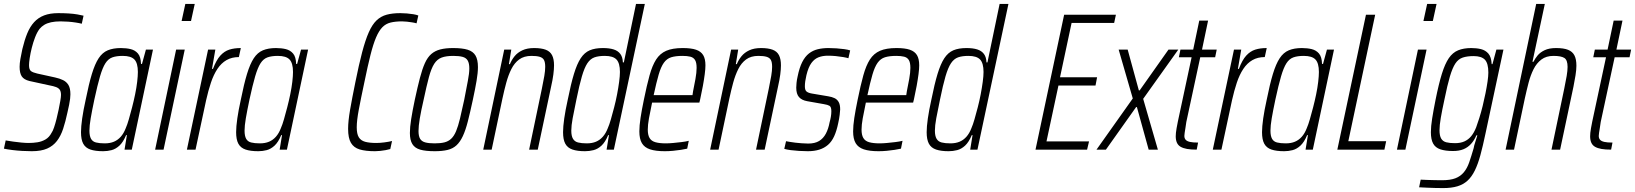

<svg xmlns="http://www.w3.org/2000/svg" viewBox="-26 -763 8337 979"><path d="M136 8Q113 8 87 6.5Q61 5 37 2Q13 -1 -6 -5L3 -47Q20 -44 41 -41Q62 -38 83.5 -36Q105 -34 120 -34Q143 -34 165 -37.5Q187 -41 206 -52Q225 -63 237 -86Q243 -94 249.5 -113Q256 -132 262 -156Q268 -180 273 -204Q278 -228 281.5 -248.5Q285 -269 285 -279Q285 -296 279 -305Q273 -314 260 -319Q247 -324 225 -328L124 -350Q96 -357 85 -373.5Q74 -390 74 -422Q74 -440 78 -462.5Q82 -485 88 -513Q99 -559 113 -593Q127 -627 148 -650Q169 -673 199 -684.5Q229 -696 271 -696Q298 -696 323 -694.5Q348 -693 368.5 -689.5Q389 -686 400 -683L391 -642Q380 -645 361 -648Q342 -651 321.5 -652.5Q301 -654 283 -654Q255 -654 234.5 -649.5Q214 -645 200 -636.5Q186 -628 176 -616Q163 -599 153 -573Q143 -547 136 -519Q129 -491 125.5 -467Q122 -443 122 -431Q122 -408 132 -400.5Q142 -393 164 -388L255 -368Q278 -363 295.5 -354.5Q313 -346 323 -329.5Q333 -313 333 -282Q333 -273 331.5 -259.5Q330 -246 326.5 -229Q323 -212 318 -190Q308 -143 296 -106.5Q284 -70 264.5 -44.5Q245 -19 214.5 -5.5Q184 8 136 8Z M500 8Q460 8 435 -0.5Q410 -9 398.5 -30Q387 -51 387 -89Q387 -117 393 -159Q399 -201 411 -255Q427 -335 442.5 -386Q458 -437 477 -466Q496 -495 523.5 -506.5Q551 -518 590 -518Q618 -518 640.5 -512.5Q663 -507 677.5 -490Q692 -473 693 -437H698L718 -510H754L646 0H609L621 -74H617Q602 -38 583 -20.5Q564 -3 543 2.5Q522 8 500 8ZM508 -32Q535 -32 555 -40.5Q575 -49 590 -66Q605 -83 615 -109Q623 -127 631 -155Q639 -183 647.5 -215.5Q656 -248 663 -282Q670 -316 673.5 -346Q677 -376 677 -396Q677 -441 659.5 -459.5Q642 -478 600 -478Q568 -478 547 -470.5Q526 -463 511.5 -440.5Q497 -418 484 -373.5Q471 -329 455 -255Q443 -198 436.5 -160Q430 -122 430 -97Q430 -70 438 -55.5Q446 -41 463.5 -36.5Q481 -32 508 -32Z M900 -656 919 -743H967L948 -656ZM765 0 872 -510H916L808 0Z M927 0 1035 -510H1072L1055 -412H1060Q1077 -457 1097.5 -479.5Q1118 -502 1143.5 -510Q1169 -518 1202 -518L1192 -472Q1156 -472 1129 -456.5Q1102 -441 1082.5 -411.5Q1063 -382 1049.5 -341.5Q1036 -301 1025 -252L971 0Z M1291 8Q1251 8 1226 -0.5Q1201 -9 1189.5 -30Q1178 -51 1178 -89Q1178 -117 1184 -159Q1190 -201 1202 -255Q1218 -335 1233.5 -386Q1249 -437 1268 -466Q1287 -495 1314.5 -506.5Q1342 -518 1381 -518Q1409 -518 1431.5 -512.5Q1454 -507 1468.5 -490Q1483 -473 1484 -437H1489L1509 -510H1545L1437 0H1400L1412 -74H1408Q1393 -38 1374 -20.5Q1355 -3 1334 2.5Q1313 8 1291 8ZM1299 -32Q1326 -32 1346 -40.5Q1366 -49 1381 -66Q1396 -83 1406 -109Q1414 -127 1422 -155Q1430 -183 1438.5 -215.5Q1447 -248 1454 -282Q1461 -316 1464.5 -346Q1468 -376 1468 -396Q1468 -441 1450.5 -459.5Q1433 -478 1391 -478Q1359 -478 1338 -470.5Q1317 -463 1302.5 -440.5Q1288 -418 1275 -373.5Q1262 -329 1246 -255Q1234 -198 1227.5 -160Q1221 -122 1221 -97Q1221 -70 1229 -55.5Q1237 -41 1254.5 -36.5Q1272 -32 1299 -32Z M1886 8Q1838 8 1808 -1Q1778 -10 1763.5 -34.5Q1749 -59 1749 -106Q1749 -145 1759 -203Q1769 -261 1786 -344Q1804 -434 1820.5 -496.5Q1837 -559 1854.5 -598.5Q1872 -638 1894 -659Q1916 -680 1945.5 -688Q1975 -696 2015 -696Q2031 -696 2048.5 -694.5Q2066 -693 2081.5 -690.5Q2097 -688 2107 -684L2098 -644Q2088 -647 2075 -649Q2062 -651 2049 -652.5Q2036 -654 2024 -654Q1990 -654 1965.5 -648Q1941 -642 1923.5 -624Q1906 -606 1891.5 -572Q1877 -538 1863 -482.5Q1849 -427 1832 -344Q1814 -260 1803.5 -204Q1793 -148 1793 -114Q1793 -80 1803.5 -63Q1814 -46 1836 -40Q1858 -34 1893 -34Q1911 -34 1934 -37Q1957 -40 1973 -44L1964 -3Q1954 0 1940.5 2.5Q1927 5 1912.5 6.5Q1898 8 1886 8Z M2191 8Q2144 8 2116.5 0Q2089 -8 2076.5 -28.5Q2064 -49 2064 -85Q2064 -114 2070.5 -155.5Q2077 -197 2089 -254Q2103 -319 2115 -365Q2127 -411 2140.5 -441Q2154 -471 2173 -487.5Q2192 -504 2219 -511Q2246 -518 2284 -518Q2331 -518 2358.5 -509.5Q2386 -501 2398.5 -480Q2411 -459 2411 -421Q2411 -392 2404 -351Q2397 -310 2385 -254Q2371 -189 2359.5 -144Q2348 -99 2334 -69Q2320 -39 2301.5 -22Q2283 -5 2256 1.5Q2229 8 2191 8ZM2190 -32Q2220 -32 2240 -37Q2260 -42 2274.5 -55.5Q2289 -69 2299.5 -94Q2310 -119 2319.5 -158.5Q2329 -198 2341 -254Q2352 -312 2359.5 -350.5Q2367 -389 2367 -414Q2367 -440 2359 -454Q2351 -468 2333 -473Q2315 -478 2285 -478Q2249 -478 2226 -469.5Q2203 -461 2188 -437.5Q2173 -414 2161 -369.5Q2149 -325 2134 -254Q2121 -198 2114.5 -159Q2108 -120 2108 -95Q2108 -69 2116 -55.5Q2124 -42 2142 -37Q2160 -32 2190 -32Z M2438 0 2545 -510H2581L2569 -436H2574Q2583 -458 2598 -476.5Q2613 -495 2637.5 -506.5Q2662 -518 2697 -518Q2734 -518 2756.5 -509.5Q2779 -501 2789 -481.5Q2799 -462 2799 -430Q2799 -410 2795.5 -383Q2792 -356 2784 -321L2716 0H2672L2737 -311Q2745 -349 2749.5 -376Q2754 -403 2754 -422Q2754 -446 2747.5 -457.5Q2741 -469 2725.5 -473.5Q2710 -478 2684 -478Q2646 -478 2621.5 -460Q2597 -442 2581.5 -411Q2566 -380 2555.5 -341.5Q2545 -303 2536 -261L2481 0Z M2957 8Q2918 8 2893 -0.5Q2868 -9 2856.5 -30Q2845 -51 2845 -89Q2845 -117 2851 -159Q2857 -201 2869 -255Q2885 -335 2900.5 -386Q2916 -437 2935 -466Q2954 -495 2981 -506.5Q3008 -518 3048 -518Q3081 -518 3103 -511Q3125 -504 3137 -488Q3149 -472 3150 -445H3155L3217 -743H3262L3104 0H3067L3079 -74H3075Q3060 -38 3041 -20.5Q3022 -3 3000.5 2.5Q2979 8 2957 8ZM2966 -32Q2993 -32 3013 -40.5Q3033 -49 3048 -66Q3063 -83 3073 -109Q3081 -127 3089 -155Q3097 -183 3105.5 -215.5Q3114 -248 3120.5 -282Q3127 -316 3131 -346Q3135 -376 3135 -396Q3135 -441 3117.5 -459.5Q3100 -478 3058 -478Q3026 -478 3005 -470.5Q2984 -463 2969 -440.5Q2954 -418 2941 -373.5Q2928 -329 2913 -255Q2901 -198 2894 -160Q2887 -122 2887 -97Q2887 -70 2895.5 -55.5Q2904 -41 2921.5 -36.5Q2939 -32 2966 -32Z M3364 8Q3317 8 3288.5 -1.5Q3260 -11 3247 -33Q3234 -55 3234 -93Q3234 -122 3240 -161.5Q3246 -201 3257 -254Q3272 -328 3286 -378.5Q3300 -429 3319.5 -459.5Q3339 -490 3371 -504Q3403 -518 3455 -518Q3498 -518 3523 -509.5Q3548 -501 3559.5 -482Q3571 -463 3571 -430Q3571 -412 3567.5 -385Q3564 -358 3558 -325Q3552 -292 3544 -256L3540 -240H3299Q3289 -193 3283 -159.5Q3277 -126 3277 -102Q3277 -75 3286 -59.5Q3295 -44 3315.5 -38Q3336 -32 3369 -32Q3386 -32 3407 -34Q3428 -36 3449 -38.5Q3470 -41 3486 -45L3478 -5Q3465 -2 3446 1Q3427 4 3405.5 6Q3384 8 3364 8ZM3307 -278H3505L3508 -298Q3514 -327 3520 -360Q3526 -393 3526 -417Q3526 -444 3518 -457Q3510 -470 3494 -474Q3478 -478 3454 -478Q3419 -478 3396.5 -471Q3374 -464 3359 -443Q3344 -422 3332.5 -382.5Q3321 -343 3307 -278Z M3595 0 3702 -510H3738L3726 -436H3731Q3740 -458 3755 -476.5Q3770 -495 3794.5 -506.5Q3819 -518 3854 -518Q3891 -518 3913.5 -509.5Q3936 -501 3946 -481.5Q3956 -462 3956 -430Q3956 -410 3952.5 -383Q3949 -356 3941 -321L3873 0H3829L3894 -311Q3902 -349 3906.5 -376Q3911 -403 3911 -422Q3911 -446 3904.5 -457.5Q3898 -469 3882.5 -473.5Q3867 -478 3841 -478Q3803 -478 3778.5 -460Q3754 -442 3738.5 -411Q3723 -380 3712.5 -341.5Q3702 -303 3693 -261L3638 0Z M4093 8Q4071 8 4048 6.5Q4025 5 4005.5 2.5Q3986 0 3973 -4L3982 -43Q3989 -42 4001.5 -39.5Q4014 -37 4029.5 -35.5Q4045 -34 4061.5 -32.5Q4078 -31 4095 -31Q4129 -31 4150.5 -44Q4172 -57 4185 -81.5Q4198 -106 4204 -139Q4208 -153 4210.5 -167.5Q4213 -182 4213 -196Q4213 -218 4203.5 -223.5Q4194 -229 4175 -232L4090 -247Q4062 -252 4048 -268Q4034 -284 4034 -316Q4034 -325 4035.5 -340.5Q4037 -356 4041 -373Q4050 -418 4064.5 -446.5Q4079 -475 4099 -490.5Q4119 -506 4144 -512Q4169 -518 4198 -518Q4219 -518 4239.5 -516.5Q4260 -515 4278.5 -512.5Q4297 -510 4309 -506L4300 -466Q4291 -469 4273.5 -472Q4256 -475 4236 -477Q4216 -479 4195 -479Q4169 -479 4148 -471Q4127 -463 4111.5 -442Q4096 -421 4086 -380Q4082 -363 4080 -349Q4078 -335 4078 -323Q4078 -303 4087 -296Q4096 -289 4114 -286L4197 -272Q4216 -269 4229.5 -262.5Q4243 -256 4250.5 -242.5Q4258 -229 4258 -205Q4258 -198 4255.5 -177.5Q4253 -157 4248 -135Q4240 -96 4227.5 -68.5Q4215 -41 4196 -24.5Q4177 -8 4151.5 0Q4126 8 4093 8Z M4454 8Q4407 8 4378.5 -1.5Q4350 -11 4337 -33Q4324 -55 4324 -93Q4324 -122 4330 -161.5Q4336 -201 4347 -254Q4362 -328 4376 -378.5Q4390 -429 4409.5 -459.5Q4429 -490 4461 -504Q4493 -518 4545 -518Q4588 -518 4613 -509.5Q4638 -501 4649.5 -482Q4661 -463 4661 -430Q4661 -412 4657.5 -385Q4654 -358 4648 -325Q4642 -292 4634 -256L4630 -240H4389Q4379 -193 4373 -159.5Q4367 -126 4367 -102Q4367 -75 4376 -59.5Q4385 -44 4405.5 -38Q4426 -32 4459 -32Q4476 -32 4497 -34Q4518 -36 4539 -38.5Q4560 -41 4576 -45L4568 -5Q4555 -2 4536 1Q4517 4 4495.5 6Q4474 8 4454 8ZM4397 -278H4595L4598 -298Q4604 -327 4610 -360Q4616 -393 4616 -417Q4616 -444 4608 -457Q4600 -470 4584 -474Q4568 -478 4544 -478Q4509 -478 4486.5 -471Q4464 -464 4449 -443Q4434 -422 4422.5 -382.5Q4411 -343 4397 -278Z M4811 8Q4772 8 4747 -0.5Q4722 -9 4710.5 -30Q4699 -51 4699 -89Q4699 -117 4705 -159Q4711 -201 4723 -255Q4739 -335 4754.5 -386Q4770 -437 4789 -466Q4808 -495 4835 -506.5Q4862 -518 4902 -518Q4935 -518 4957 -511Q4979 -504 4991 -488Q5003 -472 5004 -445H5009L5071 -743H5116L4958 0H4921L4933 -74H4929Q4914 -38 4895 -20.5Q4876 -3 4854.5 2.5Q4833 8 4811 8ZM4820 -32Q4847 -32 4867 -40.5Q4887 -49 4902 -66Q4917 -83 4927 -109Q4935 -127 4943 -155Q4951 -183 4959.5 -215.5Q4968 -248 4974.5 -282Q4981 -316 4985 -346Q4989 -376 4989 -396Q4989 -441 4971.5 -459.5Q4954 -478 4912 -478Q4880 -478 4859 -470.5Q4838 -463 4823 -440.5Q4808 -418 4795 -373.5Q4782 -329 4767 -255Q4755 -198 4748 -160Q4741 -122 4741 -97Q4741 -70 4749.5 -55.5Q4758 -41 4775.5 -36.5Q4793 -32 4820 -32Z M5254 0 5400 -688H5664L5655 -646H5438L5379 -369H5568L5560 -327H5371L5310 -42H5527L5517 0Z M5565 0 5750 -261 5678 -510H5724L5781 -302H5785L5932 -510H5982L5803 -259L5878 0H5831L5771 -217H5767L5613 0Z M6076 0Q6047 0 6027 -3.5Q6007 -7 5994 -14.5Q5981 -22 5975 -35.5Q5969 -49 5969 -68Q5969 -76 5970 -86Q5971 -96 5973.5 -110Q5976 -124 5980 -144L6050 -471H5985L5993 -510H6058L6089 -658H6134L6103 -510H6178L6170 -471H6094L6023 -141Q6021 -125 6018.5 -110.5Q6016 -96 6014.5 -85.5Q6013 -75 6013 -70Q6013 -58 6019.5 -50.5Q6026 -43 6041 -39.5Q6056 -36 6083 -36Z M6158 0 6266 -510H6303L6286 -412H6291Q6308 -457 6328.5 -479.5Q6349 -502 6374.5 -510Q6400 -518 6433 -518L6423 -472Q6387 -472 6360 -456.5Q6333 -441 6313.5 -411.5Q6294 -382 6280.5 -341.5Q6267 -301 6256 -252L6202 0Z M6522 8Q6482 8 6457 -0.5Q6432 -9 6420.5 -30Q6409 -51 6409 -89Q6409 -117 6415 -159Q6421 -201 6433 -255Q6449 -335 6464.5 -386Q6480 -437 6499 -466Q6518 -495 6545.5 -506.5Q6573 -518 6612 -518Q6640 -518 6662.5 -512.5Q6685 -507 6699.5 -490Q6714 -473 6715 -437H6720L6740 -510H6776L6668 0H6631L6643 -74H6639Q6624 -38 6605 -20.5Q6586 -3 6565 2.5Q6544 8 6522 8ZM6530 -32Q6557 -32 6577 -40.5Q6597 -49 6612 -66Q6627 -83 6637 -109Q6645 -127 6653 -155Q6661 -183 6669.5 -215.5Q6678 -248 6685 -282Q6692 -316 6695.5 -346Q6699 -376 6699 -396Q6699 -441 6681.5 -459.5Q6664 -478 6622 -478Q6590 -478 6569 -470.5Q6548 -463 6533.5 -440.5Q6519 -418 6506 -373.5Q6493 -329 6477 -255Q6465 -198 6458.5 -160Q6452 -122 6452 -97Q6452 -70 6460 -55.5Q6468 -41 6485.5 -36.5Q6503 -32 6530 -32Z M6793 0 6939 -688H6986L6849 -43H7042L7033 0Z M7232 -656 7251 -743H7299L7280 -656ZM7097 0 7204 -510H7248L7140 0Z M7333 196Q7314 196 7293 195.5Q7272 195 7251 194Q7230 193 7210 192L7218 153Q7234 154 7252 154.5Q7270 155 7289 155.5Q7308 156 7326 156Q7369 156 7395 146Q7421 136 7438 115.5Q7455 95 7465.5 64.5Q7476 34 7488 -7Q7490 -20 7496.5 -39Q7503 -58 7507 -73H7502Q7491 -47 7474.5 -29Q7458 -11 7436 -2Q7414 7 7383 7Q7344 7 7318.5 -1.5Q7293 -10 7281.5 -31Q7270 -52 7270 -89Q7270 -118 7276.5 -159Q7283 -200 7294 -255Q7310 -335 7326 -386.5Q7342 -438 7361.5 -466.5Q7381 -495 7409 -506.5Q7437 -518 7476 -518Q7503 -518 7525.5 -512.5Q7548 -507 7563 -490Q7578 -473 7580 -436H7584L7604 -510H7640L7548 -80Q7535 -18 7522.5 28Q7510 74 7494 106.5Q7478 139 7456.5 158.5Q7435 178 7405 187Q7375 196 7333 196ZM7393 -33Q7421 -33 7441 -42Q7461 -51 7475.5 -68.5Q7490 -86 7501 -114Q7508 -133 7517 -161.5Q7526 -190 7534 -222.5Q7542 -255 7548.5 -287.5Q7555 -320 7559 -347.5Q7563 -375 7563 -393Q7563 -440 7545.5 -458.5Q7528 -477 7488 -477Q7455 -477 7432.5 -469.5Q7410 -462 7395 -439.5Q7380 -417 7367 -373Q7354 -329 7339 -255Q7327 -200 7320.5 -162Q7314 -124 7314 -99Q7314 -71 7322.5 -56.5Q7331 -42 7348.5 -37.5Q7366 -33 7393 -33Z M7651 0 7807 -743H7851L7788 -448H7793Q7801 -464 7814 -480Q7827 -496 7850 -507Q7873 -518 7908 -518Q7947 -518 7969.5 -509Q7992 -500 8002 -480.5Q8012 -461 8012 -428Q8012 -408 8007.5 -379Q8003 -350 7997 -321L7929 0H7885L7950 -311Q7958 -349 7962.5 -376Q7967 -403 7967 -422Q7967 -457 7950.5 -467.5Q7934 -478 7895 -478Q7858 -478 7833.5 -459.5Q7809 -441 7793.5 -410Q7778 -379 7768 -340.5Q7758 -302 7749 -261L7694 0Z M8189 0Q8160 0 8140 -3.5Q8120 -7 8107 -14.5Q8094 -22 8088 -35.5Q8082 -49 8082 -68Q8082 -76 8083 -86Q8084 -96 8086.5 -110Q8089 -124 8093 -144L8163 -471H8098L8106 -510H8171L8202 -658H8247L8216 -510H8291L8283 -471H8207L8136 -141Q8134 -125 8131.5 -110.5Q8129 -96 8127.5 -85.5Q8126 -75 8126 -70Q8126 -58 8132.5 -50.5Q8139 -43 8154 -39.5Q8169 -36 8196 -36Z"/></svg>

Font: Saira Condensed ExtraLight
Style: Italic
Weight: 250
Width: 3
Italic angle: -12°
Designer: Hector Gatti with collaboration of the Omnibus-Type team
Foundry: Omnibus-Type
Version: Version 1.101